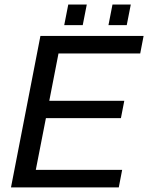

<svg xmlns="http://www.w3.org/2000/svg" viewBox="-20 -815 644 835"><path d="M27.8 0 155.8 -658.7H604.5L589.8 -582.5H234.4L194.3 -376.5H520.5L505.9 -301.3H179.7L135.7 -76.2H511.2L496.6 0ZM451.7 -705.6 469.2 -795.4H548.8L531.2 -705.6ZM259.3 -705.6 276.9 -795.4H357.4L339.8 -705.6Z"/></svg>

Font: Cousine
Style: Italic
Weight: 400
Italic angle: -12°
Monospace: yes
Designer: Steve Matteson
Foundry: Monotype Imaging Inc.
Version: Version 1.21